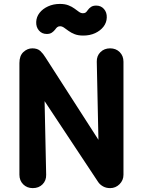

<svg xmlns="http://www.w3.org/2000/svg" viewBox="-20 -959 736 989"><path d="M148.8 10Q119 10 99.5 -9.5Q80 -29 80 -58.8V-634.2Q80 -672 100.6 -691Q121.2 -710 146.5 -710Q173.2 -710 187.9 -696.2Q202.5 -682.5 214.2 -663.2L512 -200L488.8 -154.5L478.5 -641.2Q477.8 -671.2 497.5 -690.6Q517.2 -710 547.2 -710Q577.2 -710 596.6 -690.6Q616 -671.2 616 -641.2V-58.8Q616 -30.5 595.8 -10.2Q575.5 10 547.2 10Q526.8 10 511 1.2Q495.2 -7.5 485.8 -21.2L167.2 -502.2L207.8 -527L217.8 -58.8Q218.5 -29 199.1 -9.5Q179.8 10 148.8 10ZM221 -784Q196.2 -784 180.9 -801.6Q165.5 -819.2 166.5 -845.8Q167.5 -871.8 183.6 -892.6Q199.8 -913.5 227.4 -926.1Q255 -938.8 288.2 -938.8Q314.5 -938.8 332.6 -931.6Q350.8 -924.5 363.8 -914.8Q376.8 -905 386.9 -897.9Q397 -890.8 407 -890.8Q416.8 -890.8 421.9 -895Q427 -899.2 432.5 -907.5Q439 -916.8 449.1 -923.5Q459.2 -930.2 475.8 -930.2Q500.2 -930.2 515.6 -912.6Q531 -895 530 -868.5Q529.2 -842.5 513.1 -821.6Q497 -800.8 469.9 -788.2Q442.8 -775.8 408.8 -775.8Q382.8 -775.8 364.6 -782.9Q346.5 -790 333.2 -799.8Q320 -809.5 309.8 -816.6Q299.5 -823.8 289.2 -823.8Q280.2 -823.5 274.9 -819.1Q269.5 -814.8 263.8 -806.5Q257.5 -798.2 247.4 -791.1Q237.2 -784 221 -784Z"/></svg>

Font: National Park
Style: Regular
Weight: 400
Designer: Andrea Herstowski, Ben Hoepner
Version: Version 1.009